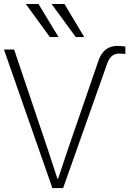

<svg xmlns="http://www.w3.org/2000/svg" viewBox="-23 -956 657 976"><path d="M-2.9 -704.1H48.8L221.7 -191.4Q224.6 -182.6 268.6 -47.9H272.5Q287.1 -93.8 320.3 -191.4L477.5 -647.5Q502.9 -722.7 574.2 -722.7Q585 -722.7 614.3 -719.7V-681.6Q596.7 -683.6 581.1 -683.6Q539.1 -683.6 521.5 -631.8L297.9 0H243.2ZM108.4 -935.5H172.9L274.4 -767.6H230.5ZM239.3 -935.5H304.7L405.3 -767.6H362.3Z"/></svg>

Font: Gothic A1 ExtraLight
Style: Regular
Weight: 275
Designer: HanYang I&C Co.,Ltd.
Foundry: HanYang I&C Co.,Ltd.
Version: Version 2.50